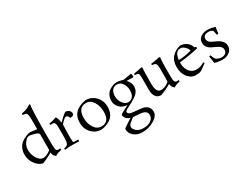

<svg xmlns="http://www.w3.org/2000/svg" viewBox="-95 -1773 3935 3031"><g transform="rotate(-30 1872.0 -257.5)"><path d="M495 -249Q495 -116 500 -92Q508 -47 541 -47Q553 -47 577 -48Q581 -41 581 -31L580 -21Q512 -9 480 12L468 20Q453 20 433 -8Q413 -36 413 -71Q335 -21 227 20Q154 5 97 -70.5Q40 -146 40 -245Q40 -309 65 -359.5Q90 -410 124 -436.5Q158 -463 198 -481Q260 -509 299 -509Q303 -509 415 -493V-675Q415 -766 394 -786Q383 -797 365 -799L329 -803Q325 -811 325 -815L329 -828Q372 -836 412 -849Q452 -864 499 -895Q511 -895 515 -885Q495 -809 495 -249ZM415 -113V-400Q415 -428 347 -447.5Q279 -467 252 -467Q210 -467 167 -409.5Q124 -352 124 -283Q124 -192 170.5 -121.5Q217 -51 274.5 -51Q332 -51 415 -113Z M671 -449 632 -448Q627 -453 627 -463L629 -475Q697 -484 740 -503Q754 -509 757 -509Q768 -509 782 -469.5Q796 -430 799 -391Q874 -469 935 -509Q975 -509 1001 -485.5Q1027 -462 1027 -427Q1027 -387 956 -387Q941 -440 905 -440Q881 -440 805 -357Q799 -281 799 -115Q799 -32 812 -31Q835 -28 893 -28Q896 -21 896 -12Q896 -3 893 3L781 0Q699 0 636 8Q631 2 631 -9L632 -17Q685 -27 700 -48Q711 -64 716 -99.5Q721 -135 721 -239Q721 -343 720.5 -354Q720 -365 719 -383Q718 -401 715 -410Q712 -419 706 -430Q696 -449 671 -449Z M1556 -244Q1556 -22 1298 20Q1192 20 1119.5 -55.5Q1047 -131 1047 -244Q1047 -468 1306 -509Q1411 -509 1483.5 -432Q1556 -355 1556 -244ZM1320 -23Q1464 -23 1464 -207Q1464 -311 1416 -389Q1368 -467 1289 -467Q1210 -467 1174.5 -416.5Q1139 -366 1139 -272.5Q1139 -179 1188 -101Q1237 -23 1320 -23Z M1807 -59Q1772 -40 1772 -21.5Q1772 -3 1791 11.5Q1810 26 1847 29L1993 44Q2147 59 2147 188Q2147 262 2049 321Q1951 380 1833 380Q1745 380 1683 330.5Q1621 281 1621 205Q1621 194 1633 185L1779 88Q1685 54 1685 -19Q1685 -27 1705 -40Q1749 -66 1841 -111Q1751 -117 1701 -171.5Q1651 -226 1651 -289.5Q1651 -353 1675 -396.5Q1699 -440 1734 -463Q1806 -509 1867 -509Q1910 -509 1944 -498.5Q1978 -488 1992 -488L2133 -512Q2145 -496 2145 -476.5Q2145 -457 2139 -445Q2099 -447 2017 -448Q2046 -422 2062.5 -386.5Q2079 -351 2079 -317Q2078 -250 2039.5 -206Q2001 -162 1908 -112ZM2067 201Q2067 118 1952 107Q1887 101 1820 97L1744 157Q1712 184 1712 218.5Q1712 253 1755.5 292.5Q1799 332 1882 332Q1965 332 2016 295.5Q2067 259 2067 201ZM1737 -329Q1737 -262 1777.5 -202.5Q1818 -143 1874 -143Q1930 -143 1960.5 -183.5Q1991 -224 1991 -296Q1991 -368 1953.5 -422Q1916 -476 1857.5 -476Q1799 -476 1768 -436Q1737 -396 1737 -329Z M2648 -516Q2657 -514 2663 -504Q2654 -436 2654 -280L2655 -137Q2655 -47 2700 -47L2736 -48Q2740 -41 2740 -32L2739 -21Q2690 -13 2669 -2L2643 10Q2638 13 2628 20Q2606 12 2591 -15.5Q2576 -43 2574 -71Q2489 -18 2379 20Q2315 20 2283.5 -27.5Q2252 -75 2252 -157V-348Q2252 -416 2246 -434.5Q2240 -453 2211 -459L2178 -463Q2175 -469 2175 -476L2178 -488Q2195 -491 2255 -501L2326 -516Q2334 -514 2340 -504Q2332 -449 2332 -215Q2332 -51 2420 -51Q2451 -51 2482.5 -62Q2514 -73 2530 -83.5Q2546 -94 2571 -113Q2574 -179 2574 -208V-329Q2574 -390 2568.5 -414Q2563 -438 2552.5 -446.5Q2542 -455 2524 -459L2491 -463L2488 -476L2491 -488Q2501 -490 2527.5 -493Q2554 -496 2598 -505Q2642 -514 2648 -516Z M3064 -52Q3146 -52 3209 -96Q3223 -91 3225 -75L3117 1Q3093 20 3010 20Q2927 20 2869 -54.5Q2811 -129 2811 -243Q2811 -357 2874 -423Q2937 -489 3024 -509Q3100 -509 3158 -458Q3193 -428 3207 -380Q3210 -368 3235 -367Q3241 -360 3241 -352.5Q3241 -345 3239 -337Q3063 -296 2893 -280Q2893 -152 2964 -88Q3004 -52 3064 -52ZM3127 -357Q3132 -360 3132 -364.5Q3132 -369 3119.5 -392.5Q3107 -416 3076 -442.5Q3045 -469 3011 -469Q2977 -469 2961 -459Q2905 -421 2897 -321Q2951 -321 3020 -332.5Q3089 -344 3127 -357Z M3600 -447Q3570 -473 3523 -473Q3426 -473 3426 -395Q3426 -370 3444.5 -347.5Q3463 -325 3490 -312L3568 -275Q3682 -220 3682 -128Q3682 -60 3628 -20Q3574 20 3500 20Q3461 20 3418.5 12.5Q3376 5 3358 -3Q3355 -48 3340 -128Q3351 -135 3358.5 -135Q3366 -135 3369 -133Q3389 -73 3404 -56Q3415 -45 3443 -32Q3471 -19 3509.5 -19Q3548 -19 3576 -40Q3604 -61 3604 -103Q3604 -131 3593 -145Q3582 -159 3574.5 -166.5Q3567 -174 3557.5 -180Q3548 -186 3541.5 -189.5Q3535 -193 3528.5 -196.5Q3522 -200 3521 -200L3446 -236Q3349 -282 3349 -369Q3349 -440 3403 -474.5Q3457 -509 3525 -509Q3558 -509 3599.5 -500.5Q3641 -492 3662 -483Q3655 -459 3646 -371Q3641 -367 3632.5 -367Q3624 -367 3616 -369Q3608 -419 3600 -447Z"/></g></svg>

Font: Rosarivo
Style: Regular
Weight: 400
Designer: Pablo Ugerman
Foundry: Pablo Ugerman
Version: Version 1.003